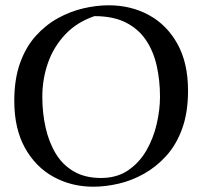

<svg xmlns="http://www.w3.org/2000/svg" viewBox="-20 -694 765 726"><path d="M333 12Q250 12 182 -25.5Q114 -63 74 -135.5Q34 -208 34 -313Q34 -395 56 -456Q78 -517 115.5 -558.5Q153 -600 199.5 -625.5Q246 -651 295.5 -662.5Q345 -674 391 -674Q475 -674 543 -637Q611 -600 651 -528Q691 -456 691 -351Q691 -269 669 -208Q647 -147 609 -105Q571 -63 524.5 -37Q478 -11 428.5 0.5Q379 12 333 12ZM362 -21Q422 -21 464.5 -50Q507 -79 533.5 -125Q560 -171 572.5 -225Q585 -279 585 -328Q585 -390 572.5 -445.5Q560 -501 531.5 -543Q503 -585 455.5 -609Q408 -633 337 -633Q270 -610 226 -563Q182 -516 161 -455Q140 -394 140 -328Q140 -267 152.5 -211.5Q165 -156 191 -113Q217 -70 259.5 -45.5Q302 -21 362 -21Z"/></svg>

Font: Belleza
Style: Regular
Weight: 400
Designer: Eduardo Rodriguez Tunni
Foundry: Eduardo Rodriguez Tunni
Version: Version 1.003; ttfautohint (v1.8.4.7-5d5b)